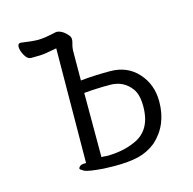

<svg xmlns="http://www.w3.org/2000/svg" viewBox="-80 -564 660 656"><g transform="rotate(-15 250.0 -236.0)"><path d="M250 11 210 10Q155 6 142 -1Q129 -8 129 -11.5Q129 -15 134 -19.5Q139 -24 151 -24H156L159 -429Q114 -420 98.5 -420Q83 -420 69 -419.5Q55 -419 45.5 -436.5Q36 -454 36 -466.5Q36 -479 46 -479Q87 -473 108 -473Q129 -473 173 -483Q194 -483 214 -459Q222 -450 217.5 -434.5Q213 -419 212.5 -408.5Q212 -398 212 -307V-301Q256 -306 316.5 -306Q377 -306 414.5 -264.5Q452 -223 452 -163Q452 -79 395 -28Q366 -5 332.5 3Q299 11 250 11ZM210 10ZM395 -28ZM230 -29Q288 -29 332 -49Q395 -76 395 -161Q395 -203 379 -224Q352 -261 303.5 -261Q255 -261 212 -257V-30H221Q226 -29 230 -29Z"/></g></svg>

Font: LXGW WenKai Mono TC Light
Style: Regular
Weight: 300
Designer: LXGW / Fontworks Inc.
Foundry: LXGW / Fontworks Inc.
Version: Version 1.330